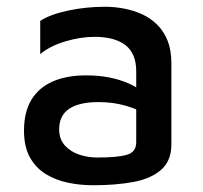

<svg xmlns="http://www.w3.org/2000/svg" viewBox="-20 -533 601 568"><path d="M256 15Q217 15 181 7.5Q145 0 115.5 -18Q86 -36 68.5 -67.5Q51 -99 51 -146Q51 -202 73 -238Q95 -274 136 -292Q177 -310 234 -310Q272 -310 302.5 -304Q333 -298 357.5 -287.5Q382 -277 399 -264L410 -195Q388 -210 351 -220.5Q314 -231 271 -231Q214 -231 184.5 -211Q155 -191 155 -151Q155 -121 172 -102.5Q189 -84 214.5 -75.5Q240 -67 268 -67Q327 -67 355 -75Q383 -83 383 -112V-322Q383 -375 351 -399.5Q319 -424 260 -424Q218 -424 173 -410.5Q128 -397 99 -373V-471Q127 -490 180.5 -501.5Q234 -513 291 -513Q319 -513 347.5 -507.5Q376 -502 401 -490.5Q426 -479 445.5 -459.5Q465 -440 476 -412Q487 -384 487 -346V-106Q487 -57 456.5 -30.5Q426 -4 374 5.5Q322 15 256 15Z"/></svg>

Font: Maven Pro Medium
Style: Regular
Weight: 500
Designer: Joe Prince
Foundry: Joe Prince
Version: Version 2.103